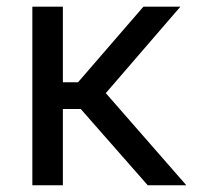

<svg xmlns="http://www.w3.org/2000/svg" viewBox="-20 -548 597 568"><path d="M417 0 218.8 -225.6H166V0H75.7V-528.3H166V-304.7H210.9L404.3 -528.3H513.7L293 -272.5L531.2 0Z"/></svg>

Font: Vazirmatn FD
Style: Regular
Weight: 400
Designer: Saber Rastikerdar
Foundry: Saber Rastikerdar
Version: Version 33.001